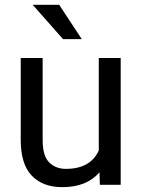

<svg xmlns="http://www.w3.org/2000/svg" viewBox="-20 -770 591 800"><path d="M66.4 0ZM482.9 -528.3V0H396L394.5 -52.2Q341.8 9.8 239.7 9.8Q158.2 9.8 112.3 -38.1Q66.4 -85.9 66.4 -187.5V-528.3H157.7V-186.5Q157.7 -120.6 184.8 -93.5Q211.9 -66.4 254.4 -66.4Q356.9 -66.4 391.6 -143.1V-528.3ZM242.7 -606.9 116.2 -750H226.6L320.8 -606.9Z"/></svg>

Font: Heebo
Style: Regular
Weight: 400
Designer: Oded Ezer
Foundry: Meir Sadan
Version: Version 2.001; ttfautohint (v1.5.14-ce02) -l 8 -r 50 -G 200 